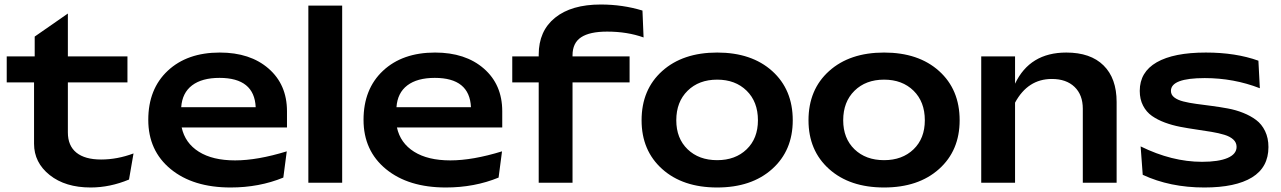

<svg xmlns="http://www.w3.org/2000/svg" viewBox="-20 -810 5676 851"><path d="M130.9 -172.9V-444.8H9.8V-560.1H133.8V-647.9L280.8 -750V-560.1H544.9V-444.8H280.8V-223.1Q280.8 -164.1 318.6 -133.5Q356.4 -103 428.2 -103Q499.5 -103 571.8 -129.9L551.8 -14.2Q467.3 21 381.8 21Q269.5 21 200.2 -34.2Q130.9 -89.4 130.9 -172.9Z M954.1 -577.1Q1088.9 -577.1 1170.4 -506.1Q1252 -435.1 1252 -316.9V-245.1H785.2Q800.3 -175.8 861.3 -137.5Q922.4 -99.1 1022 -99.1Q1120.6 -99.1 1251 -139.2L1235.8 -22.9Q1128.9 21 1002 21Q835.9 21 736.6 -60.5Q637.2 -142.1 637.2 -278.8Q637.2 -415.5 723.4 -496.3Q809.6 -577.1 954.1 -577.1ZM1113.3 -335Q1107.4 -464.8 953.1 -464.8Q875 -464.8 831.3 -431.6Q787.6 -398.4 783.2 -335Z M1346.7 -785.2H1496.6V0H1346.7Z M1908.2 -577.1Q2043 -577.1 2124.5 -506.1Q2206.1 -435.1 2206.1 -316.9V-245.1H1739.3Q1754.4 -175.8 1815.4 -137.5Q1876.5 -99.1 1976.1 -99.1Q2074.7 -99.1 2205.1 -139.2L2189.9 -22.9Q2083 21 1956.1 21Q1790 21 1690.7 -60.5Q1591.3 -142.1 1591.3 -278.8Q1591.3 -415.5 1677.5 -496.3Q1763.7 -577.1 1908.2 -577.1ZM2067.4 -335Q2061.5 -464.8 1907.2 -464.8Q1829.1 -464.8 1785.4 -431.6Q1741.7 -398.4 1737.3 -335Z M2250.5 -444.8V-560.1H2367.7V-567.9Q2367.7 -672.9 2440.2 -731.4Q2512.7 -790 2642.6 -790Q2739.7 -790 2827.6 -763.2L2832.5 -644Q2760.3 -669.9 2670.9 -669.9Q2593.8 -669.9 2555.7 -644.8Q2517.6 -619.6 2517.6 -564.9V-560.1H2770.5V-444.8H2517.6V0H2367.7V-444.8Z M2823.7 -276.9Q2823.7 -413.1 2915 -495.1Q3006.3 -577.1 3158.7 -577.1Q3311.5 -577.1 3402.6 -495.1Q3493.7 -413.1 3493.7 -276.9Q3493.7 -142.6 3402.3 -60.8Q3311 21 3158.7 21Q3006.3 21 2915 -60.8Q2823.7 -142.6 2823.7 -276.9ZM3158.7 -100.1Q3239.3 -100.1 3289.3 -148.2Q3339.4 -196.3 3339.4 -276.9Q3339.4 -358.9 3289.3 -408Q3239.3 -457 3158.7 -457Q3077.6 -457 3027.6 -407.7Q2977.5 -358.4 2977.5 -276.9Q2977.5 -196.8 3027.6 -148.4Q3077.6 -100.1 3158.7 -100.1Z M3563.5 -276.9Q3563.5 -413.1 3654.8 -495.1Q3746.1 -577.1 3898.4 -577.1Q4051.3 -577.1 4142.3 -495.1Q4233.4 -413.1 4233.4 -276.9Q4233.4 -142.6 4142.1 -60.8Q4050.8 21 3898.4 21Q3746.1 21 3654.8 -60.8Q3563.5 -142.6 3563.5 -276.9ZM3898.4 -100.1Q3979 -100.1 4029.1 -148.2Q4079.1 -196.3 4079.1 -276.9Q4079.1 -358.9 4029.1 -408Q3979 -457 3898.4 -457Q3817.4 -457 3767.3 -407.7Q3717.3 -358.4 3717.3 -276.9Q3717.3 -196.8 3767.3 -148.4Q3817.4 -100.1 3898.4 -100.1Z M4329.1 0V-560.1H4479V-439Q4544.4 -577.1 4706.1 -577.1Q4813.5 -577.1 4871.3 -520Q4929.2 -462.9 4929.2 -357.9V0H4779.3V-328.1Q4779.3 -389.6 4742.7 -424.8Q4706.1 -460 4642.1 -460Q4535.6 -460 4479 -355V0Z M5031.7 -407.2Q5031.7 -490.7 5106.9 -533.9Q5182.1 -577.1 5324.7 -577.1Q5457 -577.1 5557.6 -541L5564 -418.9Q5448.2 -463.9 5319.8 -463.9Q5169.9 -463.9 5169.9 -407.2Q5169.9 -389.6 5184.8 -378.2Q5199.7 -366.7 5224.6 -360.4Q5249.5 -354 5282 -349.6Q5314.5 -345.2 5350.3 -340.6Q5386.2 -335.9 5421.9 -329.3Q5457.5 -322.8 5490 -309.8Q5522.5 -296.9 5547.4 -278.3Q5572.3 -259.8 5587.2 -229Q5602.1 -198.2 5602.1 -158.2Q5602.1 -68.4 5529.3 -23.7Q5456.5 21 5317.9 21Q5165.5 21 5044.9 -35.2L5035.6 -161.1Q5174.3 -92.8 5307.6 -92.8Q5381.3 -92.8 5421.1 -109.9Q5460.9 -127 5460.9 -159.2Q5460.9 -178.2 5446.3 -191.7Q5431.6 -205.1 5406.7 -212.6Q5381.8 -220.2 5349.6 -225.6Q5317.4 -231 5281.7 -236.1Q5246.1 -241.2 5210.7 -248Q5175.3 -254.9 5143.1 -266.8Q5110.8 -278.8 5085.9 -296.1Q5061 -313.5 5046.4 -341.8Q5031.7 -370.1 5031.7 -407.2Z"/></svg>

Font: Mattone
Style: Regular
Weight: 400
Width: 6
Designer: Nunzio Mazzaferro
Foundry: Collletttivo
Version: Version 2.000;Glyphs 3.2 (3217)